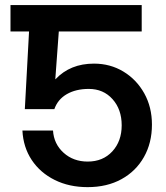

<svg xmlns="http://www.w3.org/2000/svg" viewBox="-20 -748 671 778"><path d="M335 10.3Q260.3 10.3 201.7 -18.8Q143.1 -47.9 108.6 -99.6Q74.2 -151.4 70.8 -219.2H194.8Q198.2 -164.6 237.8 -128.9Q277.3 -93.3 335.4 -93.3Q397 -93.3 435.1 -134.5Q473.1 -175.8 473.1 -240.2Q473.1 -304.7 436 -346.2Q398.9 -387.7 339.8 -387.7Q287.6 -387.7 250.7 -366.5Q213.9 -345.2 200.2 -305.7H80.6L97.7 -620.6H22.5V-727.5H554.2V-620.6H218.3L204.1 -427.2H205.1Q264.6 -490.2 360.8 -490.2Q426.8 -490.2 480 -458Q533.2 -425.8 564.5 -369.9Q595.7 -314 595.7 -243.2Q595.7 -168.9 563.2 -111.6Q530.8 -54.2 472.2 -22Q413.6 10.3 335 10.3Z"/></svg>

Font: Inter Display SemiBold
Style: Regular
Weight: 600
Designer: Rasmus Andersson
Foundry: rsms
Version: Version 4.001;git-9221beed3